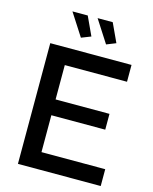

<svg xmlns="http://www.w3.org/2000/svg" viewBox="-133 -1004 869 1091"><g transform="rotate(15 301.5 -458.5)"><path d="M567 -99V0H80V-710H558V-611H192V-409H509V-316H192V-99ZM303 -917H392L443 -807L388 -785ZM155 -917H245L296 -807L240 -785Z"/></g></svg>

Font: Raleway SemiBold
Style: Regular
Weight: 600
Designer: Matt McInerney, Pablo Impallari, Rodrigo Fuenzalida
Foundry: Matt McInerney, Pablo Impallari, Rodrigo Fuenzalida
Version: Version 4.026